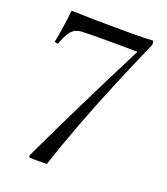

<svg xmlns="http://www.w3.org/2000/svg" viewBox="-131 -795 774 892"><g transform="rotate(20 255.5 -348.5)"><path d="M119 5 115 -4Q190 -162 266 -316.5Q342 -471 422 -628Q421 -628 395.5 -628.5Q370 -629 328.5 -629Q287 -629 237 -629Q221 -629 201.5 -629Q182 -629 157 -628Q134 -628 118 -621Q102 -614 89 -595Q76 -576 62 -537Q54 -537 45 -540Q53 -582 59.5 -625.5Q66 -669 69 -703Q129 -701 191 -700Q253 -699 322 -699Q348 -699 379 -699Q410 -699 436 -700Q462 -701 473 -702Q475 -695 476 -682Q429 -577 379 -457.5Q329 -338 284 -219Q239 -100 205 5Q195 6 183 6Q171 6 160 6Q150 6 140 6Q130 6 119 5Z"/></g></svg>

Font: Castoro Titling
Style: Regular
Weight: 400
Version: Version 2.04